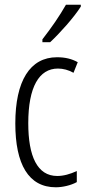

<svg xmlns="http://www.w3.org/2000/svg" viewBox="-20 -785 370 815"><path d="M323 -757V-765H260C232 -716 201 -671 160 -618V-606H193C233 -643 294 -711 323 -757ZM217 10C245 10 281 2 306 -12V-59C278 -46 250 -38 223 -38C138 -38 100 -122 100 -262C100 -416 146 -494 226 -494C248 -494 271 -488 292 -476L310 -521C285 -535 257 -542 222 -542C107 -542 45 -441 45 -261C45 -88 101 10 217 10Z"/></svg>

Font: Noto Sans Arabic ExtCond Light
Style: Regular
Weight: 300
Width: 2
Designer: Monotype Design Team, Nadine Chahine, Nizar Qandah and Khaled Hosny
Foundry: Monotype Imaging Inc.
Version: Version 2.012